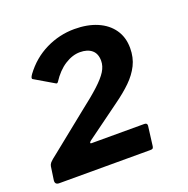

<svg xmlns="http://www.w3.org/2000/svg" viewBox="-93 -946 638 650"><g transform="rotate(-20 226.0 -620.5)"><path d="M171 -588Q215 -622 240.5 -645.5Q266 -669 277.5 -687.5Q289 -706 289 -725Q289 -751 273.5 -764Q258 -777 231 -777Q204 -777 176.5 -759.5Q149 -742 127 -708Q123 -702 118 -706L50 -746Q44 -749 54 -763Q88 -809 137 -833Q186 -857 240 -857Q287 -857 322 -842Q357 -827 376.5 -799Q396 -771 396 -732Q396 -698 382.5 -671Q369 -644 345 -620.5Q321 -597 286 -572L164 -483Q159 -479 159 -476.5Q159 -474 163 -474H353Q364 -474 363 -464L354 -393Q353 -388 351 -386Q349 -384 342 -384H14Q-2 -384 0 -400L7 -448Q8 -454 13 -460Q18 -466 39 -482Z"/></g></svg>

Font: Libre Franklin Thin
Style: Bold Italic
Weight: 700
Italic angle: -8°
Version: Version 3.000